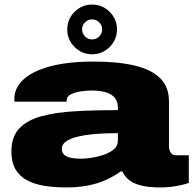

<svg xmlns="http://www.w3.org/2000/svg" viewBox="-20 -810 848 842"><path d="M270 12Q219 12 175 5Q131 -2 98.5 -19.5Q66 -37 48 -67.5Q30 -98 30 -146Q30 -209 63.5 -245.5Q97 -282 159 -299.5Q221 -317 306.5 -322Q392 -327 497 -327V-338Q497 -365 483 -381.5Q469 -398 443.5 -405.5Q418 -413 383 -413Q362 -413 336 -409.5Q310 -406 291 -396.5Q272 -387 272 -368V-364H44Q43 -368 43 -370.5Q43 -373 43 -377Q43 -424 82.5 -461Q122 -498 200 -519Q278 -540 392 -540Q497 -540 570.5 -522.5Q644 -505 682.5 -467Q721 -429 721 -365V-168Q721 -152 729 -140.5Q737 -129 753 -129H808V-8Q790 -1 755.5 5.5Q721 12 683 12Q629 12 595 2.5Q561 -7 543 -23Q525 -39 517 -58H509Q480 -37 444.5 -21Q409 -5 366 3.5Q323 12 270 12ZM337 -114Q352 -114 378 -117.5Q404 -121 431.5 -130Q459 -139 478 -154Q497 -169 497 -193V-226Q410 -226 355.5 -217.5Q301 -209 276 -194Q251 -179 251 -158Q251 -139 263.5 -129.5Q276 -120 296 -117Q316 -114 337 -114ZM384 -572Q339 -572 307 -604Q275 -636 275 -681Q275 -726 307 -758Q339 -790 384 -790Q429 -790 461 -758Q493 -726 493 -681Q493 -636 461 -604Q429 -572 384 -572ZM384 -637Q402 -637 415 -650Q428 -663 428 -681Q428 -699 415 -712Q402 -725 384 -725Q366 -725 353 -712Q340 -699 340 -681Q340 -663 353 -650Q366 -637 384 -637Z"/></svg>

Font: Archivo SemiBold Expanded Black
Style: Regular
Weight: 900
Width: 7
Version: Version 2.001